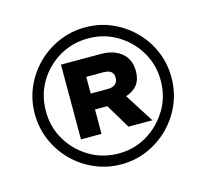

<svg xmlns="http://www.w3.org/2000/svg" viewBox="-83 -838 776 722"><g transform="rotate(-15 305.0 -477.5)"><path d="M306 -211Q251 -211 202.5 -232Q154 -253 117.5 -289.5Q81 -326 60 -374.5Q39 -423 39 -478Q39 -533 60 -581Q81 -629 117.5 -665.5Q154 -702 202.5 -723Q251 -744 306 -744Q361 -744 409 -723Q457 -702 493.5 -665.5Q530 -629 550.5 -581Q571 -533 571 -478Q571 -423 550 -374.5Q529 -326 492.5 -289.5Q456 -253 408 -232Q360 -211 306 -211ZM306 -253Q368 -253 418 -283.5Q468 -314 498.5 -364.5Q529 -415 529 -477Q529 -540 498.5 -590.5Q468 -641 417.5 -671Q367 -701 306 -701Q244 -701 193 -671Q142 -641 112 -590.5Q82 -540 82 -477Q82 -415 112 -364.5Q142 -314 193 -283.5Q244 -253 306 -253ZM182 -341V-632H337Q388 -632 418 -606.5Q448 -581 448 -536Q448 -503 432.5 -483Q417 -463 388 -454L460 -341H367L310 -436H262V-341ZM262 -498H329Q348 -498 358 -507Q368 -516 368 -532Q368 -563 329 -563H262Z"/></g></svg>

Font: REM
Style: Bold
Weight: 700
Designer: Octavio Pardo
Foundry: Ashler Design
Version: Version 1.005;gftools[0.9.28]